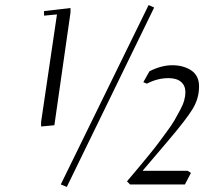

<svg xmlns="http://www.w3.org/2000/svg" viewBox="-20 -732 810 762"><path d="M143.1 -230V-248L206.1 -674.8L154.8 -669.9V-688L259.8 -700.2V-682.1L195.8 -234.9ZM221.2 0 569.8 -711.9 591.8 -702.1 245.1 9.8ZM483.9 -12.2Q515.1 -49.3 526.9 -63.2Q538.6 -77.1 566.7 -111.3Q594.7 -145.5 607.2 -162.4Q619.6 -179.2 641.1 -208.3Q662.6 -237.3 672.6 -254.9Q682.6 -272.5 694.6 -294.7Q706.5 -316.9 711.2 -334.2Q715.8 -351.6 715.8 -366.2Q715.8 -392.1 698.5 -407Q681.2 -421.9 648.9 -421.9Q604.5 -421.9 563 -399.9L548.8 -405.8L573.2 -449.2Q621.1 -473.1 663.1 -473.1Q708.5 -473.1 739.3 -452.4Q770 -431.6 770 -389.2Q770 -342.3 745.6 -301.3Q721.2 -260.3 646 -171.9L545.9 -54.2H724.1L737.8 -45.9L713.9 0H496.1Z"/></svg>

Font: Dehuti Alt
Style: Italic
Weight: 400
Version: Version 1.2